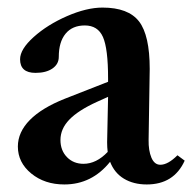

<svg xmlns="http://www.w3.org/2000/svg" viewBox="-20 -473 510 504"><path d="M148.9 11.2Q97.2 11.2 62 -17.6Q26.9 -46.4 26.9 -88.4Q26.9 -126 58.3 -158Q89.8 -189.9 150.4 -213.9L263.7 -258.3V-267.1Q263.7 -345.7 250.2 -376Q236.8 -406.2 202.6 -406.2Q169.9 -406.2 152.1 -384.5Q134.3 -362.8 134.3 -323.7Q134.3 -304.7 117.7 -293.2Q101.1 -281.7 73.2 -281.7Q32.7 -281.7 32.7 -317.4Q32.7 -343.8 68.6 -376Q104.5 -408.2 156 -430.7Q207.5 -453.1 249 -453.1Q316.9 -453.1 345 -416.7Q373 -380.4 373 -292Q373 -290 370.1 -105.5Q369.6 -78.1 377.4 -59.3Q385.3 -40.5 400.9 -40.5Q420.9 -40.5 445.8 -65.4L464.8 -51.3Q436.5 11.2 365.2 11.2Q330.6 11.2 305.4 -3.9Q280.3 -19 269 -48.3Q221.2 11.2 148.9 11.2ZM138.7 -105.5Q138.7 -78.1 155.8 -60.5Q172.9 -43 199.2 -43Q232.9 -43 262.7 -74.2Q261.2 -85.9 261.2 -99.6Q263.2 -178.2 263.7 -218.8L234.4 -205.6Q185.1 -183.1 161.9 -158.9Q138.7 -134.8 138.7 -105.5Z"/></svg>

Font: Elstob 10pt SemiBold
Style: Regular
Weight: 600
Designer: Peter S. Baker
Version: Version 1.015